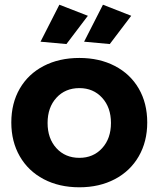

<svg xmlns="http://www.w3.org/2000/svg" viewBox="-20 -789 672 815"><path d="M605 -269Q605 -188 569 -125.5Q533 -63 467.5 -28.5Q402 6 317 6Q231 6 165.5 -28.5Q100 -63 64 -125.5Q28 -188 28 -269Q28 -351 64 -413Q100 -475 165.5 -509Q231 -543 317 -543Q402 -543 467.5 -509Q533 -475 569 -413Q605 -351 605 -269ZM317 -119Q376 -119 413.5 -160Q451 -201 451 -267Q451 -333 413.5 -374Q376 -415 317 -415Q257 -415 219.5 -374Q182 -333 182 -267Q182 -201 219.5 -160Q257 -119 317 -119ZM232 -769 353 -722 262 -602 152 -612ZM417 -769 537 -722 446 -602 337 -612Z"/></svg>

Font: Argentum Sans SemiBold
Style: Regular
Weight: 600
Designer: Julieta Ulanovsky (Modified by Cristiano Sobral)
Foundry: Julieta Ulanovsky
Version: Version 5.001;November 22, 2018;FontCreator 11.5.0.2425 64-b